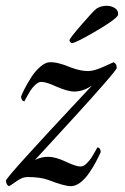

<svg xmlns="http://www.w3.org/2000/svg" viewBox="-30 -638 428 658"><path d="M141.6 -424.8Q149.9 -424.8 157.5 -423.8Q165 -422.9 173.6 -420.4Q182.1 -418 187.5 -416.3Q192.9 -414.6 202.9 -410.6Q212.9 -406.7 216.8 -405.3Q247.1 -394.5 271.5 -394.5Q293 -394.5 325.9 -409.7Q358.9 -424.8 359.4 -424.8Q370.1 -419.4 370.1 -405.3Q370.1 -400.4 326.7 -350.6Q283.2 -300.8 231.2 -243.9Q179.2 -187 134.8 -138.7Q90.3 -90.3 89.8 -89.8Q111.3 -100.6 134.8 -100.6Q160.2 -100.6 195.3 -84Q197.3 -83 205.8 -79.3Q214.4 -75.7 217.5 -74.5Q220.7 -73.2 227.1 -71Q233.4 -68.8 238 -68.1Q242.7 -67.4 247.1 -67.4Q255.9 -67.4 265.9 -76.9Q275.9 -86.4 282.5 -96.4Q289.1 -106.4 296.1 -119.1Q303.2 -131.8 303.7 -132.8Q313.5 -132.8 315.4 -117.2Q307.1 -99.1 298.3 -82.5Q289.6 -65.9 275.6 -45.4Q261.7 -24.9 245.4 -12.5Q229 0 212.9 0Q190.4 0 134.8 -21.5Q108.9 -31.2 65.4 -31.2Q52.7 -31.2 41.7 -25.9Q30.8 -20.5 19 -11.7Q7.3 -2.9 1 0Q-7.8 -2.9 -9.8 -18.6Q-9.8 -24.9 63.5 -105.5Q136.7 -186 210.7 -264.9Q284.7 -343.8 285.2 -344.7Q254.4 -324.2 223.6 -324.2Q203.6 -324.2 164.1 -340.8Q128.9 -357.4 111.3 -357.4Q102.1 -357.4 91.6 -347.9Q81.1 -338.4 74.5 -327.9Q67.9 -317.4 61 -304.7Q54.2 -292 53.7 -291Q43.9 -291 42 -306.6Q44.9 -315.4 54.2 -333.5Q63.5 -351.6 76.9 -372.8Q90.3 -394 108.2 -409.4Q126 -424.8 141.6 -424.8ZM215.8 -490.2Q213.9 -490.2 210.9 -493.9Q208 -497.6 208 -500Q208 -505.9 249.3 -553.5Q290.5 -601.1 300.8 -608.4Q314.9 -618.2 336.9 -618.2Q349.6 -618.2 362.3 -611.1Q375 -604 375 -588.9Q375 -576.2 302 -533.2Q229 -490.2 215.8 -490.2Z"/></svg>

Font: Amiri
Style: Slanted
Weight: 400
Italic angle: 9°
Designer: Khaled Hosny
Version: Version 000.107